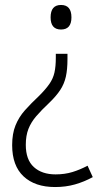

<svg xmlns="http://www.w3.org/2000/svg" viewBox="-20 -560 415 774"><path d="M252 -322Q252 -280 245.5 -251Q239 -222 223 -197.5Q207 -173 179 -146Q147 -116 126 -91.5Q105 -67 94.5 -40Q84 -13 84 24Q84 84 116.5 113.5Q149 143 204 143Q241 143 272 133.5Q303 124 333 108L354 154Q319 173 282 183.5Q245 194 202 194Q121 194 75 151Q29 108 29 25Q29 -21 42.5 -54.5Q56 -88 80.5 -115.5Q105 -143 138 -174Q164 -200 179 -221.5Q194 -243 199.5 -267.5Q205 -292 205 -327V-343H252ZM268 -490Q268 -441 226 -441Q184 -441 184 -490Q184 -540 226 -540Q268 -540 268 -490Z"/></svg>

Font: Noto Sans Georgian SemiCondensed Light
Style: Regular
Weight: 300
Width: 4
Designer: Monotype Design Team, Akaki Razmadze
Foundry: Google LLC
Version: Version 2.005; ttfautohint (v1.8.4.7-5d5b)